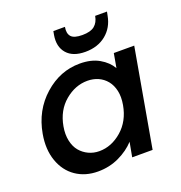

<svg xmlns="http://www.w3.org/2000/svg" viewBox="-138 -887 954 1014"><g transform="rotate(-20 339.0 -380.0)"><path d="M34.2 -277.8Q56.2 -402.8 144.8 -481.4Q233.4 -560.1 344.2 -560.1Q408.7 -560.1 452.9 -534.7Q497.1 -509.3 519 -471.2L533.2 -550.8H647.9L550.8 0H436L451.2 -82Q415.5 -43 361.1 -17.1Q306.6 8.8 242.2 8.8Q170.9 8.8 118.4 -27.1Q65.9 -63 42.7 -128.9Q19.5 -194.8 34.2 -277.8ZM484.9 -275.9Q492.7 -320.3 485.1 -354.7Q477.5 -389.2 458.3 -412.8Q439 -436.5 411.4 -448.7Q383.8 -460.9 351.1 -460.9Q282.7 -460.9 224.4 -411.9Q166 -362.8 150.9 -277.8Q143.1 -234.4 150.9 -198.2Q158.7 -162.1 178.2 -138.9Q197.8 -115.7 225.3 -102.8Q252.9 -89.8 285.2 -89.8Q353.5 -89.8 411.6 -140.1Q469.7 -190.4 484.9 -275.9ZM569.8 -747.1Q558.1 -683.6 511.7 -645.8Q465.3 -607.9 395 -607.9Q325.2 -607.9 291.7 -646.5Q258.3 -685.1 269 -748L272.9 -769H337.9Q331.5 -733.4 347.7 -715.1Q363.8 -696.8 410.2 -696.8Q456.5 -696.8 479 -715.1Q501.5 -733.4 507.8 -769H574.2Z"/></g></svg>

Font: Poppins Medium
Style: Italic
Weight: 500
Italic angle: -10°
Designer: Ninad Kale (Devanagari), Jonny Pinhorn (Latin)
Foundry: Indian Type Foundry
Version: Version 3.200;PS 1.000;hotconv 16.6.54;makeotf.lib2.5.65590